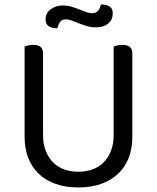

<svg xmlns="http://www.w3.org/2000/svg" viewBox="-20 -810 689 843"><path d="M561 -210Q561 -159 545.5 -118Q530 -77 499.5 -48Q469 -19 425 -3Q381 13 324 13Q267 13 223 -3Q179 -19 149 -48Q119 -77 103.5 -118Q88 -159 88 -210V-606Q93 -608 103.5 -610.5Q114 -613 126 -613Q169 -613 169 -576V-217Q169 -177 181 -147Q193 -117 213.5 -96.5Q234 -76 262.5 -66Q291 -56 324 -56Q357 -56 385.5 -66Q414 -76 434.5 -96.5Q455 -117 467 -147Q479 -177 479 -217V-606Q484 -608 494.5 -610.5Q505 -613 517 -613Q561 -613 561 -576ZM384 -752Q402 -752 410.5 -762.5Q419 -773 423 -790H429Q447 -790 461 -781.5Q475 -773 475 -752Q475 -723 455 -706.5Q435 -690 402 -690Q381 -690 362 -695.5Q343 -701 326.5 -707.5Q310 -714 296 -719.5Q282 -725 270 -725Q252 -725 244 -714Q236 -703 232 -686H226Q208 -686 194 -695Q180 -704 180 -724Q180 -753 203 -769.5Q226 -786 255 -786Q276 -786 294 -780.5Q312 -775 327.5 -769Q343 -763 357 -757.5Q371 -752 384 -752Z"/></svg>

Font: Baloo 2 Latin
Style: Regular
Weight: 400
Designer: Sarang Kulkarni and Ek Type
Foundry: Ek Type
Version: Version 1.001